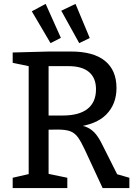

<svg xmlns="http://www.w3.org/2000/svg" viewBox="-20 -964 701 984"><path d="M45 0V-53L141 -75L127 -54V-643L146 -621L45 -642V-695L233 -700H343Q459 -700 518 -652Q577 -604 577 -513Q577 -431 525.5 -378Q474 -325 367 -313V-325Q406 -322 430.5 -309.5Q455 -297 472 -275.5Q489 -254 504 -223L587 -58L556 -78L643 -53V0H506L415 -196Q396 -237 380 -259.5Q364 -282 341 -291Q318 -300 274 -300L211 -299L229 -315V-54L214 -76L325 -53V0ZM229 -346 211 -372H302Q385 -372 428.5 -406Q472 -440 472 -507Q472 -564 436.5 -594.5Q401 -625 331 -625H211L229 -643ZM239 -743 143 -906 214 -944 292 -770ZM386 -743 294 -909 367 -944 440 -769Z"/></svg>

Font: Bitter Thin Medium
Style: Regular
Weight: 500
Version: Version 3.021